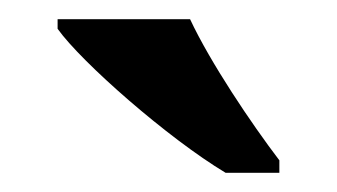

<svg xmlns="http://www.w3.org/2000/svg" viewBox="-20 -786 351 200"><path d="M215 -606H271V-619C242 -657 199 -721 178 -766H40V-756C65 -721 155 -642 215 -606Z"/></svg>

Font: Noto Serif Semi
Style: Regular
Weight: 600
Designer: Monotype Design Team
Foundry: Monotype Imaging Inc.
Version: Version 1.002